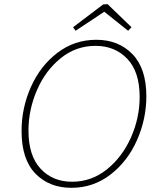

<svg xmlns="http://www.w3.org/2000/svg" viewBox="-20 -890 774 917"><path d="M83 -265Q83 -375 128 -475.5Q173 -576 254.5 -638Q336 -700 440 -700Q546 -700 612.5 -631.5Q679 -563 679 -430Q679 -322 634.5 -221Q590 -120 508 -56.5Q426 7 321 7Q215 7 149 -61Q83 -129 83 -265ZM647 -427Q647 -547 588 -609Q529 -671 436 -671Q343 -671 270 -612Q197 -553 156.5 -459.5Q116 -366 116 -266Q116 -146 174 -84Q232 -22 324 -22Q417 -22 490.5 -81Q564 -140 605.5 -233.5Q647 -327 647 -427ZM494 -870 608 -760 592 -743 478 -834 341 -743 329 -760 473 -869Z"/></svg>

Font: Bitter Pro ExtraLight
Style: Italic
Weight: 275
Italic angle: -9°
Designer: Sol Matas, and Bitter project Authors
Foundry: Sol Matas
Version: Version 1.010